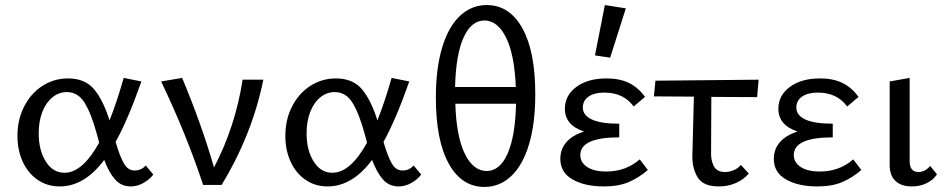

<svg xmlns="http://www.w3.org/2000/svg" viewBox="-20 -731 3744 759"><path d="M586 -41Q572 -22 547.5 -8Q523 6 497 6Q459 6 434.5 -22Q410 -50 392 -99Q314 6 216 6Q167 6 129 -20Q91 -46 70 -91.5Q49 -137 49 -194Q49 -259 76 -311Q103 -363 148.5 -392Q194 -421 249 -421Q316 -421 352 -378Q388 -335 413 -255Q442 -328 469 -423L539 -409Q485 -256 437 -170Q454 -112 470 -84.5Q486 -57 512 -57Q539 -57 556 -77ZM372 -167 362 -204Q340 -284 314 -325.5Q288 -367 244 -367Q213 -367 187.5 -346.5Q162 -326 147.5 -289Q133 -252 133 -204Q133 -137 161 -92.5Q189 -48 235 -48Q306 -48 372 -167Z M1021 -416Q977 -199 856 0H783Q717 -200 617 -409L700 -423Q777 -239 826 -69Q911 -232 939 -416Z M1645 -41Q1631 -22 1606.5 -8Q1582 6 1556 6Q1518 6 1493.5 -22Q1469 -50 1451 -99Q1373 6 1275 6Q1226 6 1188 -20Q1150 -46 1129 -91.5Q1108 -137 1108 -194Q1108 -259 1135 -311Q1162 -363 1207.5 -392Q1253 -421 1308 -421Q1375 -421 1411 -378Q1447 -335 1472 -255Q1501 -328 1528 -423L1598 -409Q1544 -256 1496 -170Q1513 -112 1529 -84.5Q1545 -57 1571 -57Q1598 -57 1615 -77ZM1431 -167 1421 -204Q1399 -284 1373 -325.5Q1347 -367 1303 -367Q1272 -367 1246.5 -346.5Q1221 -326 1206.5 -289Q1192 -252 1192 -204Q1192 -137 1220 -92.5Q1248 -48 1294 -48Q1365 -48 1431 -167Z M2096 -359Q2096 -242 2071 -159.5Q2046 -77 2000.5 -34.5Q1955 8 1895 8Q1805 8 1754 -84Q1703 -176 1703 -345Q1703 -461 1728 -543.5Q1753 -626 1798.5 -668.5Q1844 -711 1904 -711Q1994 -711 2045 -619.5Q2096 -528 2096 -359ZM1779 -387H2019Q2014 -515 1980.5 -582.5Q1947 -650 1895 -650Q1843 -650 1812.5 -582.5Q1782 -515 1779 -387ZM2020 -321H1780Q1784 -191 1817.5 -123Q1851 -55 1904 -55Q1956 -55 1986.5 -123.5Q2017 -192 2020 -321Z M2541 -59Q2505 -28 2465 -11Q2425 6 2367 6Q2292 6 2243.5 -21.5Q2195 -49 2195 -103Q2195 -142 2219.5 -169.5Q2244 -197 2289 -211Q2213 -236 2213 -301Q2213 -354 2258.5 -387.5Q2304 -421 2378 -421Q2429 -421 2465.5 -403.5Q2502 -386 2530 -348L2485 -310Q2445 -365 2369 -365Q2329 -365 2306.5 -349Q2284 -333 2284 -306Q2284 -275 2320 -258.5Q2356 -242 2428 -242V-188Q2274 -188 2274 -118Q2274 -89 2301 -71Q2328 -53 2377 -53Q2454 -53 2509 -101ZM2332 -512 2371 -711 2454 -698 2392 -503Z M2791 -127Q2790 -97 2802 -74Q2814 -51 2846 -51Q2863 -51 2880 -58Q2897 -65 2909 -79L2940 -45Q2921 -22 2890 -8Q2859 6 2822 6Q2759 6 2737.5 -30.5Q2716 -67 2717 -115L2723 -349L2565 -350L2571 -412L2979 -416L2973 -347L2792 -348Z M3385 -59Q3349 -28 3309 -11Q3269 6 3211 6Q3136 6 3087.5 -21.5Q3039 -49 3039 -103Q3039 -142 3063.5 -169.5Q3088 -197 3133 -211Q3057 -236 3057 -301Q3057 -354 3102.5 -387.5Q3148 -421 3222 -421Q3273 -421 3309.5 -403.5Q3346 -386 3374 -348L3329 -310Q3289 -365 3213 -365Q3173 -365 3150.5 -349Q3128 -333 3128 -306Q3128 -275 3164 -258.5Q3200 -242 3272 -242V-188Q3118 -188 3118 -118Q3118 -89 3145 -71Q3172 -53 3221 -53Q3298 -53 3353 -101Z M3497 -82V-409L3576 -423V-94Q3576 -51 3611 -51Q3637 -51 3657 -75L3684 -42Q3670 -20 3643.5 -7Q3617 6 3585 6Q3542 6 3519 -16.5Q3496 -39 3497 -82Z"/></svg>

Font: Ysabeau Medium
Style: Regular
Weight: 500
Designer: Christian Thalmann (Catharsis Fonts)
Version: Version 0.003